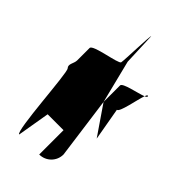

<svg xmlns="http://www.w3.org/2000/svg" viewBox="-190 -828 692 692"><g transform="rotate(45 156.0 -481.5)"><path d="M13 -480C25 -468 40 -188 58 -188L79 -312H160V-188C194 -188 222 -215 222 -250L190 -486L149 -650L144 -775C140 -775 137 -645 134 -632C131 -620 17 -606 17 -588V-525C17 -508 1 -493 13 -480ZM190 -486 266 -375 244 -500C257 -500 270 -577 280 -605C255 -595 190 -584 190 -570ZM280 -605C287 -608 291 -611 288 -614C285 -617 283 -613 280 -605Z"/></g></svg>

Font: bitstorm
Style: maxcn
Weight: 400
Version: Version 0.2